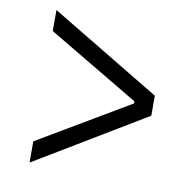

<svg xmlns="http://www.w3.org/2000/svg" viewBox="-71 -670 773 756"><g transform="rotate(10 315.0 -292.0)"><path d="M535 -332V-252L95 13V-72L460 -288V-296L95 -513V-597Z"/></g></svg>

Font: IBM Plex Sans JP
Style: Regular
Weight: 400
Designer: Mike Abbink; Paul van der Laan; Pieter van Rosmalen; Wujin Sim; Yejin Wi; Jinhee Kim; Boomi Park; Yona Kim; Kichan Ma
Foundry: Sandoll Inc.
Version: Version 1.001